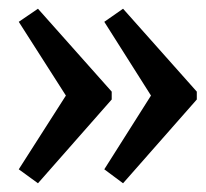

<svg xmlns="http://www.w3.org/2000/svg" viewBox="-20 -460 471 440"><path d="M262 -440 431 -250V-232L262 -40L219 -72L326 -241L219 -410ZM67 -440 236 -250V-232L67 -40L23 -72L131 -241L23 -410Z"/></svg>

Font: Piazzolla SemiBold
Style: Regular
Weight: 600
Designer: Juan Pablo del Peral
Foundry: Huerta Tipografica
Version: Version 1.330